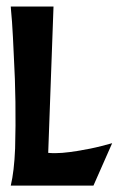

<svg xmlns="http://www.w3.org/2000/svg" viewBox="-20 -581 371 601"><path d="M147.5 -560.5Q141.6 -408.2 130.9 -102.5Q151.4 -100.6 174.8 -102.5Q198.2 -104.5 221.7 -108.4Q264.6 -115.2 297.9 -124Q331.1 -132.8 331.1 -132.8Q311.5 -88.9 272.5 0Q186.5 0 13.7 0Q24.4 -44.9 27.3 -116.2Q29.3 -186.5 28.3 -261.7Q27.3 -335 23.4 -403.3Q20.5 -470.7 17.6 -512.7Q15.6 -535.2 14.6 -547.9Q13.7 -560.5 13.7 -560.5Q47.9 -560.5 81.1 -560.5Q114.3 -560.5 147.5 -560.5Z"/></svg>

Font: Urkiola
Style: Regular
Weight: 400
Designer: Eneko Palencia
Version: Version 1.0